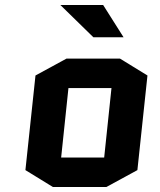

<svg xmlns="http://www.w3.org/2000/svg" viewBox="-20 -738 635 763"><path d="M526 -62 403 5H190L81 -62L121 -438L244 -505H457L566 -438ZM252 -388 223 -112H394L423 -388ZM390 -718 471 -590H351L220 -718Z"/></svg>

Font: Quantico
Style: Bold Italic
Weight: 700
Italic angle: -12°
Designer: Matt Desmond
Foundry: MADtype
Version: Version 2.002